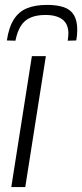

<svg xmlns="http://www.w3.org/2000/svg" viewBox="-20 -763 335 783"><path d="M83 0H26L110 -534H167ZM172 -743Q213 -743 240.5 -733.5Q268 -724 281.5 -701.5Q295 -679 295 -642Q295 -631 294 -619.5Q293 -608 291 -598L256 -597Q257 -605 258 -612.5Q259 -620 259 -629Q258 -656 246.5 -671.5Q235 -687 214.5 -694.5Q194 -702 166 -702Q129 -702 104 -691Q79 -680 64.5 -656.5Q50 -633 43 -597L8 -598Q16 -652 36.5 -684Q57 -716 90.5 -729.5Q124 -743 172 -743Z"/></svg>

Font: Georama Light
Style: Italic
Weight: 300
Italic angle: -9°
Designer: Jean-Baptiste Levee
Foundry: Production Type
Version: Version 1.001